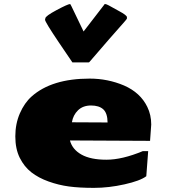

<svg xmlns="http://www.w3.org/2000/svg" viewBox="-20 -911 839 949"><path d="M202.6 -813.5 204.1 -820.3Q204.1 -831.5 260 -861.3Q315.9 -891.1 326.7 -891.1Q327.6 -891.1 333.5 -879.4L393.1 -755.4Q494.6 -886.7 496.6 -889.6V-891.1Q506.3 -891.1 517.6 -884.3Q528.8 -877.4 568.1 -856.4Q607.4 -835.4 607.4 -826.2V-819.3Q607.4 -816.4 572 -777.1Q536.6 -737.8 421.9 -604.5Q419.9 -602.5 417.5 -602.5H337.9Q336.9 -603 269.8 -702.9Q202.6 -802.7 202.6 -813.5ZM511.7 -305.7Q511.2 -351.6 490.5 -370.6Q469.7 -389.6 429.9 -389.6Q390.1 -389.6 365.7 -366Q341.3 -342.3 335.4 -306.6ZM136.2 -434.1Q235.4 -522.5 423.3 -522.5Q512.7 -522.5 593.3 -488.3Q673.8 -453.1 708 -382.8Q727.5 -343.3 727.5 -295.4L721.7 -214.8L325.7 -216.8Q337.4 -172.4 382.6 -147Q427.7 -121.6 505.9 -121.6Q584 -121.6 686 -164.1H712.4L703.1 -40Q672.9 -17.1 595.2 0.2Q517.6 17.6 444.6 17.6Q371.6 17.6 320.8 10.7Q270 3.9 220.2 -13.9Q170.4 -31.7 135 -59.3Q99.6 -86.9 77.6 -131.1Q55.7 -175.3 55.7 -237.1Q55.7 -298.8 78.1 -350.6Q100.6 -402.3 136.2 -434.1Z"/></svg>

Font: Seymour One
Style: Book
Weight: 400
Designer: vernon adams
Foundry: vernon adams
Version: Version 1.000; ttfautohint (v0.93) -l 8 -r 50 -G 200 -x 0 -w